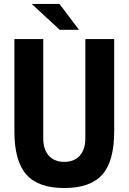

<svg xmlns="http://www.w3.org/2000/svg" viewBox="-20 -924 642 958"><path d="M277.8 -775.4H374L276.9 -904.3H138.2ZM300.8 14.2C388.2 14.2 451.2 -8.3 490.7 -53.2C530.3 -98.1 549.8 -169.9 549.8 -269V-729H405.8V-232.9C405.8 -195.8 395.5 -166.5 377.9 -147C359.4 -126.5 332 -116.2 300.8 -116.2C269.5 -116.2 242.2 -126.5 223.6 -147C206.1 -166.5 195.8 -195.8 195.8 -232.9V-729H51.8V-269C51.8 -169.9 71.8 -98.1 111.3 -53.2C150.9 -8.3 213.9 14.2 300.8 14.2Z"/></svg>

Font: Hack
Style: Bold
Weight: 700
Monospace: yes
Designer: Christopher Simpkins
Foundry: Christopher Simpkins
Version: Version 2.010